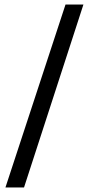

<svg xmlns="http://www.w3.org/2000/svg" viewBox="-20 -755 392 847"><path d="M4 72 269 -735H348L86 72Z"/></svg>

Font: League Gothic
Style: Regular
Weight: 400
Designer: The League of Moveable Type
Version: Version 2.001